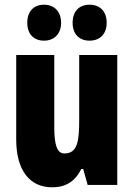

<svg xmlns="http://www.w3.org/2000/svg" viewBox="-20 -787 569 817"><path d="M96 -690C96 -642 124 -614 167 -614C212 -614 240 -644 240 -690C240 -737 212 -767 167 -767C124 -767 96 -739 96 -690ZM289 -690C289 -643 316 -614 361 -614C407 -614 434 -644 434 -690C434 -737 407 -767 361 -767C317 -767 289 -739 289 -690ZM479 -553H317V-280C317 -191 312 -134 254 -134C222 -134 211 -172 211 -246V-553H49V-193C49 -64 105 10 202 10C261 10 300 -16 326 -68H334L353 0H479Z"/></svg>

Font: Noto Sans Myanmar ExtraCondensed Black
Style: Regular
Weight: 900
Width: 2
Designer: Monotype Design Team
Foundry: Monotype Imaging Inc.
Version: Version 2.107